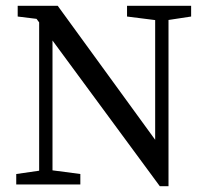

<svg xmlns="http://www.w3.org/2000/svg" viewBox="-20 -636 716 662"><path d="M36 0V-36L133 -50H151L257 -36V0ZM115 0V-595H161V0ZM418 -579V-616H639V-579L547 -565H529ZM531 6 106 -571 41 -579V-616H179L515 -154V-616H561V6Z"/></svg>

Font: Lisu Bosa ExtraLight
Style: Regular
Weight: 200
Designer: David Morse, Annie Olsen, Victor Gaultney, Frank Grießhammer (Latin)
Foundry: SIL International
Version: Version 2.000